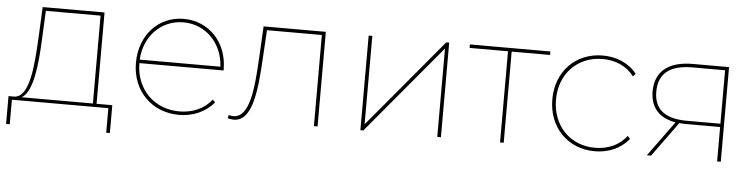

<svg xmlns="http://www.w3.org/2000/svg" viewBox="-43 -716 4106 1045"><g transform="rotate(5 2010.5 -193.0)"><path d="M83 -18C146 -55 160 -209 166 -349L173 -498H472V-18ZM31 0H558V134H578V-18H492V-517H154L146 -349C138 -189 125 -24 44 -18H11V134H31Z M705 -278C712 -406 803 -501 925 -501C1047 -501 1139 -406 1146 -278ZM944 3C1018 3 1088 -26 1134 -82L1120 -96C1079 -42 1013 -16 944 -16C807 -16 705 -116 705 -259H1165V-264C1165 -414 1061 -520 925 -520C788 -520 686 -412 686 -259C686 -106 795 3 944 3Z M1210 -2C1222 1 1232 3 1243 3C1345 3 1362 -164 1372 -344L1381 -498H1681V0H1701V-517H1361L1352 -348C1343 -179 1330 -16 1239 -16C1232 -16 1222 -18 1214 -20Z M1951 0 2355 -483V0H2375V-517H2359L1955 -34V-517H1935V0Z M2718 -498H2928V-517H2488V-498H2698V0H2718Z M3215 3C3289 3 3357 -25 3401 -81L3387 -96C3347 -42 3284 -16 3215 -16C3080 -16 2981 -115 2981 -259C2981 -402 3080 -501 3215 -501C3284 -501 3347 -475 3387 -421L3401 -436C3357 -492 3289 -520 3215 -520C3068 -520 2961 -413 2961 -259C2961 -105 3068 3 3215 3Z M3700 -206C3582 -206 3521 -253 3521 -350C3521 -454 3589 -498 3707 -498H3884V-206ZM3661 -190C3672 -189 3684 -188 3697 -188H3884V0H3904V-517H3705C3582 -517 3501 -465 3501 -350C3501 -260 3551 -207 3640 -192L3500 0H3523Z"/></g></svg>

Font: Montserrat-Alt1 Thin
Style: Regular
Weight: 100
Designer: Differentunic
Foundry: Differentunic
Version: Version 7.222